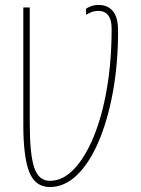

<svg xmlns="http://www.w3.org/2000/svg" viewBox="-20 -744 570 774"><path d="M181 10Q122 10 98 -50.5Q74 -111 74 -241V-714H100V-245Q100 -122 118 -68.5Q136 -15 181 -15Q233 -15 278 -62Q323 -109 357.5 -192.5Q392 -276 411 -387.5Q430 -499 430 -627Q430 -665 416 -682.5Q402 -700 377 -700Q360 -700 347 -694.5Q334 -689 327 -684V-709Q334 -714 347 -719Q360 -724 379 -724Q413 -724 434.5 -700Q456 -676 456 -619Q456 -487 435 -372.5Q414 -258 377 -172Q340 -86 290 -38Q240 10 181 10Z"/></svg>

Font: Noto Sans Mono Condensed Thin
Style: Regular
Weight: 100
Width: 3
Designer: Monotype Design Team
Foundry: Monotype Imaging Inc.
Version: Version 2.014; ttfautohint (v1.8.4.7-5d5b)